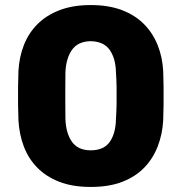

<svg xmlns="http://www.w3.org/2000/svg" viewBox="-20 -730 720 760"><path d="M339 10Q267 10 214.5 -10.5Q162 -31 127 -67Q92 -103 74 -151Q56 -199 53 -254Q52 -281 51.5 -315.5Q51 -350 51.5 -385.5Q52 -421 53 -449Q56 -504 74.5 -551.5Q93 -599 128.5 -634.5Q164 -670 216.5 -690Q269 -710 339 -710Q410 -710 462.5 -690Q515 -670 550 -634.5Q585 -599 604 -551.5Q623 -504 626 -449Q627 -421 627.5 -385.5Q628 -350 627.5 -315.5Q627 -281 626 -254Q623 -199 604.5 -151Q586 -103 551.5 -67Q517 -31 464.5 -10.5Q412 10 339 10ZM339 -135Q391 -135 414.5 -168.5Q438 -202 439 -259Q441 -288 441.5 -320Q442 -352 441.5 -384Q441 -416 439 -443Q438 -498 414.5 -532Q391 -566 339 -567Q288 -566 264.5 -532Q241 -498 239 -443Q239 -416 238.5 -384Q238 -352 238.5 -320Q239 -288 239 -259Q241 -202 265 -168.5Q289 -135 339 -135Z"/></svg>

Font: DVN-Rubik
Style: Bold
Weight: 700
Designer: Hubert and Fischer
Foundry: Hubert & Fischer
Version: Version 2.102